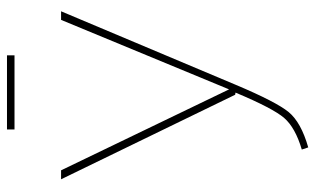

<svg xmlns="http://www.w3.org/2000/svg" viewBox="-192 -680 881 536"><g transform="rotate(-90 248.0 -411.5)"><path d="M485 -681 280 -194Q232 -80 203.5 -45.5Q175 -11 105 9L99 -9Q160 -27 187 -58Q214 -89 258 -194L252 -195L16 -681H41L267 -212L461 -681ZM155 -811V-832H362V-811Z"/></g></svg>

Font: FiraSans
Style: Regular
Weight: 150
Designer: Carrois Corporate & Edenspiekermann AG
Foundry: Carrois Corporate GbR & Edenspiekermann AG
Version: Version 3.106;PS 003.106;hotconv 1.0.70;makeotf.lib2.5.58329